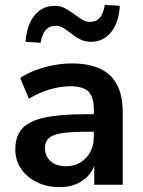

<svg xmlns="http://www.w3.org/2000/svg" viewBox="-20 -760 587 790"><path d="M226 10Q173 10 131.5 -10.5Q90 -31 66.5 -66Q43 -101 43 -145Q43 -199 71 -230.5Q99 -262 162 -276Q225 -290 331 -290H381V-218H332Q285 -218 253 -214.5Q221 -211 201.5 -203.5Q182 -196 173.5 -183Q165 -170 165 -151Q165 -118 188 -97Q211 -76 252 -76Q285 -76 310.5 -91.5Q336 -107 351 -134Q366 -161 366 -196V-311Q366 -361 344 -383Q322 -405 270 -405Q229 -405 186 -392.5Q143 -380 99 -354L63 -439Q89 -457 124.5 -470.5Q160 -484 199.5 -491.5Q239 -499 274 -499Q346 -499 392.5 -477Q439 -455 462 -410.5Q485 -366 485 -296V0H368V-104H376Q369 -69 348.5 -43.5Q328 -18 297 -4Q266 10 226 10ZM147 -584 85 -588Q90 -657 122 -696.5Q154 -736 205 -736Q228 -736 246.5 -726.5Q265 -717 289 -699Q311 -683 324 -676.5Q337 -670 350 -670Q376 -670 391 -687.5Q406 -705 411 -740L473 -736Q469 -667 437 -627.5Q405 -588 354 -588Q333 -588 314.5 -596Q296 -604 269 -625Q249 -641 236 -647.5Q223 -654 209 -654Q184 -654 168.5 -637Q153 -620 147 -584Z"/></svg>

Font: NunitoSans3
Style: Bold
Weight: 700
Designer: Vernon Adams
Foundry: Vernon Adams
Version: Version 3.101;gftools[0.9.27]